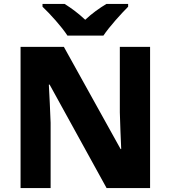

<svg xmlns="http://www.w3.org/2000/svg" viewBox="-20 -951 863 971"><path d="M321 -771H503C533 -816 593 -882 628 -917V-931H518C483 -910 446 -884 411 -851C376 -884 342 -909 307 -931H195V-917C233 -881 292 -816 321 -771ZM739 0V-714H586V-383C587 -325 591 -254 593 -197H590L303 -714H84V0H236V-330C234 -391 230 -465 227 -523H231L519 0Z"/></svg>

Font: Noto Sans Ethiopic ExtraBold
Style: Regular
Weight: 800
Designer: Monotype Design Team
Foundry: Monotype Imaging Inc.
Version: Version 2.102